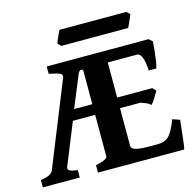

<svg xmlns="http://www.w3.org/2000/svg" viewBox="-112 -903 1043 1020"><g transform="rotate(-15 409.0 -393.0)"><path d="M797.4 -158.2Q794.4 -130.4 790.8 -96.9Q787.1 -63.5 783.7 -36.6Q780.3 -9.8 777.8 0H303.2V-40.5Q336.4 -47.4 352.3 -55.7Q368.2 -64 368.2 -70.3V-300.3H245.6L153.8 -73.7Q147.5 -59.6 158 -52.2Q168.5 -44.9 203.1 -40.5V0H0V-40.5Q28.8 -44.4 45.7 -52Q62.5 -59.6 68.8 -73.7L254.4 -533.7Q261.2 -550.3 247.6 -557.9Q233.9 -565.4 186 -574.7V-615.2H444.8H526.9H746.1L765.6 -598.1Q764.6 -581.5 761.7 -552Q758.8 -522.5 754.6 -494.6Q750.5 -466.8 745.6 -454.1H704.1Q702.1 -499 692.6 -525.4Q683.1 -551.8 664.1 -551.8H504.9V-358.9H697.8L715.8 -340.3Q707.5 -326.7 693.8 -304.4Q680.2 -282.2 670.9 -273.4Q661.6 -283.2 647.2 -289.1Q632.8 -294.9 624.3 -297.6Q615.7 -300.3 622.6 -300.3H504.9V-94.7Q504.9 -85.4 512.2 -78.4Q519.5 -71.3 541.3 -67.4Q563 -63.5 606 -63.5H647Q691.9 -63.5 714.1 -89.1Q736.3 -114.7 757.3 -171.9ZM368.2 -541Q368.2 -551.8 357.4 -550.8Q346.7 -549.8 339.8 -532.7L268.1 -358.9H368.2ZM687 -769Q685.1 -762.2 678.7 -747.8Q672.4 -733.4 666 -719.7Q659.7 -706.1 657.2 -700.7H289.1L272 -717.3Q273.9 -724.6 279.8 -738.3Q285.6 -752 292.2 -765.6Q298.8 -779.3 301.8 -785.6H669.9Z"/></g></svg>

Font: Gentium Book Plus
Style: Bold
Weight: 700
Designer: Victor Gaultney, Annie Olsen, Iska Routamaa, Becca Hirsbrunner
Foundry: SIL International
Version: Version 6.101